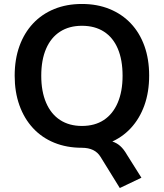

<svg xmlns="http://www.w3.org/2000/svg" viewBox="-20 -735 825 968"><path d="M584 213 487 56Q473 33 449.5 21.5Q426 10 392 10L491 -29Q522 -29 545 -22Q568 -15 586 1Q604 17 620 45L693 161ZM393 10Q316 10 253.5 -15.5Q191 -41 146.5 -89Q102 -137 78 -204Q54 -271 54 -353Q54 -436 78 -502.5Q102 -569 146.5 -616.5Q191 -664 253.5 -689.5Q316 -715 393 -715Q470 -715 532.5 -689.5Q595 -664 639.5 -617Q684 -570 708 -503.5Q732 -437 732 -354Q732 -271 708 -204Q684 -137 639.5 -89Q595 -41 532.5 -15.5Q470 10 393 10ZM393 -100Q458 -100 503.5 -130Q549 -160 573.5 -217Q598 -274 598 -353Q598 -433 574 -489.5Q550 -546 504 -575.5Q458 -605 393 -605Q329 -605 283 -575.5Q237 -546 212.5 -489.5Q188 -433 188 -353Q188 -274 212.5 -217Q237 -160 283 -130Q329 -100 393 -100Z"/></svg>

Font: Nunito Sans 12pt ExtraLight
Style: Bold
Weight: 700
Version: Version 3.101;gftools[0.9.27]